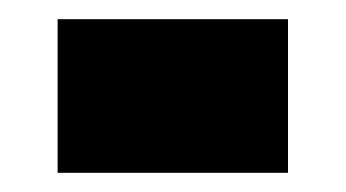

<svg xmlns="http://www.w3.org/2000/svg" viewBox="-20 20 360 200"><path d="M280 200H40V40H280Z"/></svg>

Font: Tanohe Sans ExtraBold
Style: Regular
Weight: 800
Designer: Village Type and Design LLC & Cristiano Sobral
Foundry: Cooper Hewitt Smithsonian Design Museum
Version: Version 1.00;September 29, 2021;FontCreator 13.0.0.2655 64-b